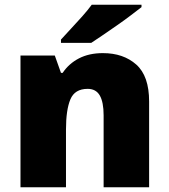

<svg xmlns="http://www.w3.org/2000/svg" viewBox="-20 -786 710 806"><path d="M412 -563Q498 -563 552 -515Q606 -467 606 -360V0H415V-302Q415 -357 399 -385Q383 -413 348 -413Q294 -413 275.5 -369Q257 -325 257 -242V0H66V-553H210L236 -480H243Q269 -519 311.5 -541Q354 -563 412 -563ZM574 -756Q556 -742 529 -721.5Q502 -701 471 -679.5Q440 -658 411.5 -638.5Q383 -619 363 -606H236V-620Q253 -639 277 -664.5Q301 -690 325 -717Q349 -744 365 -766H574Z"/></svg>

Font: Noto Sans Georgian Black
Style: Regular
Weight: 900
Designer: Monotype Design Team, Akaki Razmadze
Foundry: Google LLC
Version: Version 2.005; ttfautohint (v1.8.4.7-5d5b)